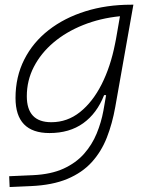

<svg xmlns="http://www.w3.org/2000/svg" viewBox="-20 -542 626 797"><path d="M20 234.4 18.1 189.5 117.7 185.1Q191.9 181.6 243.7 158Q295.4 134.3 328.9 96.4Q362.3 58.6 381.3 12.2Q400.4 -34.2 409.2 -82.5L420.4 -147H412.1Q382.3 -71.3 325.4 -30.5Q268.6 10.3 185.5 10.3Q44.4 10.3 44.4 -135.3Q44.4 -223.1 80.6 -294.7Q116.7 -366.2 181.9 -417Q247.1 -467.8 334.5 -495.1Q421.9 -522.5 524.4 -522.5H533.7L458.5 -98.1Q446.3 -29.3 423.6 28.8Q400.9 86.9 361.1 130.9Q321.3 174.8 259.5 200.7Q197.8 226.6 107.9 230.5ZM478 -474.6Q395.5 -466.3 325 -438Q254.4 -409.7 202.1 -365.5Q149.9 -321.3 120.6 -264.6Q91.3 -208 91.3 -142.6Q91.3 -34.7 192.9 -34.7Q259.3 -34.7 312 -76.7Q364.7 -118.7 401.9 -192.1Q439 -265.6 457.5 -359.9L461.4 -379.4Z"/></svg>

Font: Cascadia Code NF ExtraLight
Style: Italic
Weight: 200
Italic angle: -10°
Monospace: yes
Designer: Aaron Bell
Foundry: Saja Typeworks
Version: Version 2404.023; ttfautohint (v1.8.4)